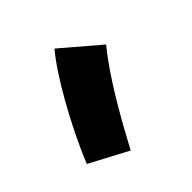

<svg xmlns="http://www.w3.org/2000/svg" viewBox="-117 -333 634 634"><g transform="rotate(-45 200.5 -16.0)"><path d="M154 192C217 73 281 -36 344 -113L214 -224C158 -159 71 -5 20 121Z"/></g></svg>

Font: Noto Sans Arabic UI Cn Bk
Style: Regular
Weight: 900
Width: 3
Designer: Monotype Design Team, Nadine Chahine and Nizar Qandah
Foundry: Monotype Imaging Inc.
Version: Version 2.010